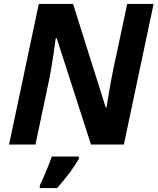

<svg xmlns="http://www.w3.org/2000/svg" viewBox="-20 -734 800 975"><path d="M177 -714H351L517 -188H521Q523 -203 527 -226.5Q531 -250 535.5 -276.5Q540 -303 545 -329.5Q550 -356 554 -376L626 -714H760L609 0H442L268 -540H263Q262 -534 259 -511Q256 -488 251.5 -457.5Q247 -427 241.5 -394.5Q236 -362 231 -336L160 0H26ZM182 221V208Q196 179 214 136Q232 93 243 61H381V71Q363 104 333 144Q303 184 270 221Z"/></svg>

Font: BC Sans
Style: Bold Italic
Weight: 700
Italic angle: -12°
Designer: Monotype Design Team
Province of B.C.
Foundry: Monotype Imaging Inc.
Version: Version 2.000;GOOG;noto-source:20170915:90ef993387c0